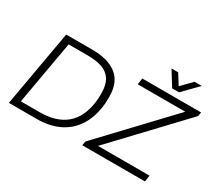

<svg xmlns="http://www.w3.org/2000/svg" viewBox="-151 -1184 1690 1500"><g transform="rotate(30 693.5 -434.0)"><path d="M49 0 170 -686H406Q549 -686 627 -624.5Q705 -563 705 -431Q705 -401 703 -373Q701 -345 696 -319Q677 -215 624.5 -144Q572 -73 490 -36.5Q408 0 300 0ZM124 -57H294Q370 -57 429 -75.5Q488 -94 530 -130Q572 -166 597.5 -218.5Q623 -271 633 -339Q635 -353 636 -367Q637 -381 637.5 -395.5Q638 -410 638 -424Q638 -502 609.5 -547Q581 -592 527.5 -610.5Q474 -629 398 -629H225ZM711 0 718 -38 1277 -629H848L857 -686H1387L1381 -650L820 -57H1285L1276 0ZM1288 -868 1159 -736H1097L1015 -868H1075L1146 -755H1113L1223 -868Z"/></g></svg>

Font: Archivo SemiBold ExtraLight
Style: Italic
Weight: 250
Italic angle: -10°
Version: Version 2.001